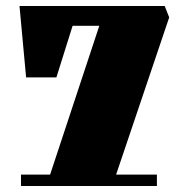

<svg xmlns="http://www.w3.org/2000/svg" viewBox="-20 -620 610 640"><path d="M50 0V-38H147L311 -534H222L168 -362H67L45 -600H529L544 -562L367 -38H503V0Z"/></svg>

Font: Unlock
Style: Regular
Weight: 400
Designer: Eduardo Rodriguez Tunni
Foundry: Eduardo Rodriguez Tunni
Version: Version 1.003; ttfautohint (v1.8.4.7-5d5b);gftools[0.9.23]